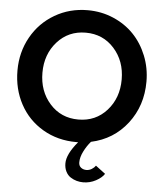

<svg xmlns="http://www.w3.org/2000/svg" viewBox="-59 -724 852 992"><g transform="rotate(5 367.0 -228.0)"><path d="M21 -330.5Q21 -425.5 64.8 -503.8Q108.5 -582 185.5 -627Q262.5 -672 356 -672Q427 -672 489 -645.5Q551 -619 595 -573.5Q639 -528 664.5 -464.8Q690 -401.5 690 -330.5Q690 -205.5 618.8 -113.2Q547.5 -21 431.5 4Q411 27.5 395.8 57.8Q380.5 88 380.5 115Q380.5 132.5 392.2 141.8Q404 151 420 151Q435 151 448 143Q461 135 468 124.5L518.5 162.5Q505.5 183 474.8 199.5Q444 216 409 216Q392 216 375.5 211.5Q359 207 343.8 197.2Q328.5 187.5 319 169Q309.5 150.5 309.5 126Q309.5 78.5 365.5 12H356Q259 12 182 -33.2Q105 -78.5 63 -156.5Q21 -234.5 21 -330.5ZM150.5 -330.5Q150.5 -234.5 208.2 -169.8Q266 -105 356 -105Q446 -105 503.8 -169.8Q561.5 -234.5 561.5 -330.5Q561.5 -426 503.5 -490.8Q445.5 -555.5 356 -555.5Q266.5 -555.5 208.5 -490.8Q150.5 -426 150.5 -330.5Z"/></g></svg>

Font: League Spartan SemiBold
Style: Regular
Weight: 600
Foundry: The League of Moveable Type
Version: Version 2.002